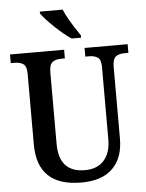

<svg xmlns="http://www.w3.org/2000/svg" viewBox="-61 -980 790 1039"><g transform="rotate(-5 333.5 -460.5)"><path d="M100 -217V-603Q100 -641 83 -654Q66 -667 33 -667H14V-714H308V-667H289Q257 -667 240 -653.5Q223 -640 223 -599V-210Q223 -55 364 -55Q431 -55 467.5 -96Q504 -137 504 -210V-603Q504 -642 487 -654.5Q470 -667 438 -667H419V-714H653V-667H634Q601 -667 584 -653.5Q567 -640 567 -599V-208Q567 -105 509.5 -47.5Q452 10 339 10Q100 10 100 -217ZM195 -921V-931H319Q342 -875 405 -784V-771H354Q314 -797 263.5 -845.5Q213 -894 195 -921Z"/></g></svg>

Font: Noto Serif NarrowSemiBold
Style: Regular
Weight: 600
Width: 4
Designer: Monotype Design Team
Foundry: Monotype Imaging Inc.
Version: Version 1.001